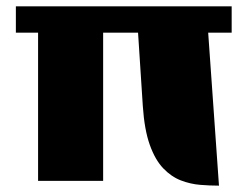

<svg xmlns="http://www.w3.org/2000/svg" viewBox="-20 -570 780 605"><path d="M710 -467H636L670 15Q642 15 611 12.5Q580 10 550 -1.5Q520 -13 494.5 -39.5Q469 -66 452 -113.5Q435 -161 430 -236L415 -467H305V0H100V-467H30V-550H710Z"/></svg>

Font: Unlock
Style: Regular
Weight: 400
Designer: Eduardo Rodriguez Tunni
Foundry: Eduardo Rodriguez Tunni
Version: Version 1.003; ttfautohint (v1.8.4.7-5d5b);gftools[0.9.23]